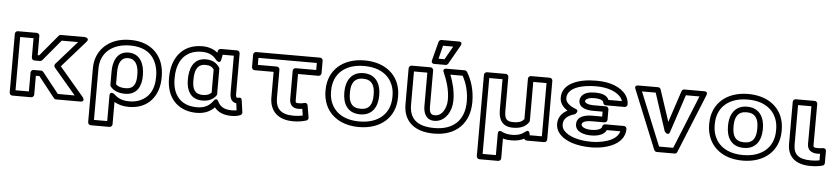

<svg xmlns="http://www.w3.org/2000/svg" viewBox="-53 -1147 7496 1717"><g transform="rotate(5 3695.5 -288.5)"><path d="M309 -220H240C225 -220 215 -206 215 -195V-25H95V-503H215V-330C215 -315 229 -305 240 -305H291C298 -305 305 -309 310 -314L468 -503H615L428 -291C420 -282 420 -267 428 -258L626 -25H475L328 -210C323 -216 317 -220 309 -220ZM297 -170 443 15C448 21 454 25 462 25H680C730 25 699 -16 699 -16L480 -274L689 -511C722 -548 670 -553 670 -553H456C449 -553 442 -550 437 -544L279 -355H265V-528C265 -539 255 -553 240 -553H70C59 -553 45 -543 45 -528V0C45 11 55 25 70 25H240C251 25 265 15 265 0V-170Z M1081 -513C1219 -513 1290 -450 1320 -364C1331 -333 1337 -298 1337 -260V-250C1337 -141 1294 -68 1212 -33C1185 -21 1153 -15 1117 -15C1049 -15 1011 -36 979 -67C979 -67 936 -99 936 -49V178H817V-282C817 -427 924 -513 1081 -513ZM1387 -250V-260C1387 -303 1381 -343 1368 -380C1331 -485 1237 -563 1081 -563C1034 -563 991 -557 952 -543C842 -504 767 -412 767 -282V203C767 214 777 228 792 228H961C972 228 986 218 986 203V2C1019 22 1063 35 1117 35C1294 35 1387 -90 1387 -250ZM1073 -449C963 -449 936 -345 936 -270V-148C936 -143 938 -137 941 -133C968 -97 1014 -79 1073 -79C1185 -79 1218 -167 1218 -250V-260C1218 -352 1181 -449 1073 -449ZM1073 -129C1028 -129 1002 -140 986 -157V-270C986 -342 1008 -399 1073 -399C1091 -399 1105 -395 1116 -389C1151 -369 1168 -324 1168 -260V-250C1168 -177 1147 -129 1073 -129Z M1726 -513C1795 -513 1831 -487 1860 -450C1860 -450 1896 -411 1905 -460L1913 -503H2013V-171C2013 -142 2018 -87 2072 -81L2080 -19C2067 -16 2055 -15 2035 -15C1965 -15 1930 -42 1911 -82C1911 -82 1895 -123 1868 -86C1838 -45 1799 -15 1725 -15C1605 -15 1542 -76 1517 -153C1508 -182 1503 -214 1503 -250V-260C1503 -376 1545 -458 1629 -495C1656 -507 1688 -513 1726 -513ZM1453 -260V-250C1453 -210 1459 -172 1470 -138C1501 -42 1585 35 1725 35C1797 35 1848 10 1885 -28C1916 12 1967 35 2035 35C2067 35 2092 32 2118 21C2127 17 2135 7 2133 -5L2118 -111C2114 -143 2090 -133 2084 -131H2080C2067 -131 2063 -136 2063 -171V-528C2063 -539 2053 -553 2038 -553H1892C1882 -553 1869 -545 1867 -533L1864 -517C1831 -544 1786 -563 1726 -563C1541 -563 1453 -427 1453 -260ZM1890 -387C1867 -422 1829 -449 1768 -449C1649 -449 1622 -343 1622 -260V-250C1622 -167 1655 -79 1767 -79C1826 -79 1867 -101 1891 -137C1894 -141 1895 -147 1895 -151C1895 -161 1894 -167 1894 -171V-373C1894 -378 1892 -384 1890 -387ZM1844 -365V-171C1844 -166 1845 -163 1845 -159C1831 -142 1809 -129 1767 -129C1693 -129 1672 -176 1672 -250V-260C1672 -340 1693 -399 1768 -399C1810 -399 1828 -386 1844 -365Z M2592 -15C2476 -15 2430 -65 2430 -162V-415C2430 -430 2416 -440 2405 -440H2234V-503H2758V-440H2574C2559 -440 2549 -426 2549 -415V-160C2549 -117 2572 -80 2627 -80C2642 -80 2655 -81 2664 -83L2674 -24C2649 -18 2625 -15 2592 -15ZM2592 35C2640 35 2675 28 2709 18C2720 15 2729 3 2727 -10L2709 -117C2705 -138 2688 -140 2678 -137C2658 -132 2652 -130 2627 -130C2600 -130 2599 -134 2599 -160V-390H2783C2794 -390 2808 -400 2808 -415V-528C2808 -539 2798 -553 2783 -553H2209C2198 -553 2184 -543 2184 -528V-415C2184 -404 2194 -390 2209 -390H2380V-162C2380 -39 2455 35 2592 35Z M3182 -513C3324 -513 3406 -451 3440 -367C3452 -338 3458 -305 3458 -269V-259C3458 -105 3349 -15 3183 -15C3041 -15 2959 -77 2925 -161C2913 -190 2907 -223 2907 -259V-269C2907 -423 3016 -513 3182 -513ZM3508 -259V-269C3508 -311 3501 -349 3487 -385C3445 -490 3340 -563 3182 -563C2988 -563 2857 -449 2857 -269V-259C2857 -217 2865 -179 2879 -143C2921 -38 3025 35 3183 35C3377 35 3508 -79 3508 -259ZM3339 -269C3339 -357 3299 -449 3182 -449C3066 -449 3026 -356 3026 -269V-259C3026 -169 3064 -79 3183 -79C3300 -79 3339 -170 3339 -259ZM3289 -269V-259C3289 -181 3264 -129 3183 -129C3101 -129 3076 -181 3076 -259V-269C3076 -345 3103 -399 3182 -399C3262 -399 3289 -346 3289 -269Z M3855 -15C3699 -15 3630 -80 3630 -204V-503H3750V-203C3750 -150 3769 -79 3849 -79C3907 -79 3944 -113 3966 -144C3990 -179 4004 -226 4004 -276C4004 -361 3983 -436 3957 -503H4067C4101 -441 4124 -367 4124 -276C4124 -111 4029 -15 3855 -15ZM4174 -276C4174 -382 4146 -470 4103 -541C4099 -547 4090 -553 4081 -553H3919C3876 -553 3896 -518 3896 -518C3928 -445 3954 -366 3954 -276C3954 -236 3942 -198 3925 -173C3909 -149 3886 -129 3849 -129C3811 -129 3800 -153 3800 -203V-528C3800 -539 3790 -553 3775 -553H3605C3594 -553 3580 -543 3580 -528V-204C3580 -51 3681 35 3855 35C4060 35 4174 -90 4174 -276ZM3869 -755H3960L3893 -636H3839ZM3850 -805C3840 -805 3829 -797 3826 -786L3782 -617C3774 -585 3804 -586 3807 -586H3907C3915 -586 3924 -591 3929 -599L4025 -768C4048 -809 4003 -805 4003 -805Z M4668 -52C4642 -30 4606 -15 4552 -15C4515 -15 4486 -22 4462 -34C4462 -34 4425 -58 4425 -12V178H4306V-503H4425V-226C4425 -147 4454 -79 4556 -79C4623 -79 4670 -101 4697 -142C4700 -146 4701 -152 4701 -156V-503H4820V-25H4710L4709 -36C4709 -36 4705 -83 4668 -52ZM4665 10C4669 18 4678 25 4688 25H4845C4856 25 4870 15 4870 0V-528C4870 -539 4860 -553 4845 -553H4676C4665 -553 4651 -543 4651 -528V-164C4635 -144 4608 -129 4556 -129C4487 -129 4475 -158 4475 -226V-528C4475 -539 4465 -553 4450 -553H4281C4270 -553 4256 -543 4256 -528V203C4256 214 4266 228 4281 228H4450C4461 228 4475 218 4475 203V25C4498 32 4524 35 4552 35C4597 35 4634 26 4665 10Z M5394 -131H5515C5506 -96 5479 -70 5444 -52C5401 -30 5336 -15 5266 -15C5147 -15 5053 -46 5013 -97C5001 -112 4996 -129 4996 -149C4996 -200 5035 -230 5098 -248C5098 -248 5140 -281 5099 -296C5047 -315 5008 -346 5008 -384C5008 -482 5144 -513 5266 -513C5375 -513 5456 -479 5492 -429C5498 -420 5503 -411 5506 -401H5385C5364 -451 5301 -456 5257 -456C5208 -456 5158 -445 5136 -406C5130 -396 5127 -385 5127 -373C5127 -305 5204 -292 5258 -292H5342V-248H5258C5198 -248 5115 -236 5115 -160C5115 -87 5202 -71 5257 -71C5315 -71 5373 -86 5394 -131ZM5258 -198H5367C5378 -198 5392 -208 5392 -223V-317C5392 -328 5382 -342 5367 -342H5258C5199 -342 5177 -359 5177 -373C5177 -375 5178 -377 5180 -381C5187 -394 5212 -406 5257 -406C5313 -406 5340 -390 5340 -376C5340 -365 5350 -351 5365 -351H5534C5545 -351 5559 -361 5559 -376C5559 -406 5549 -435 5532 -459C5482 -528 5384 -563 5266 -563C5222 -563 5183 -560 5146 -553C5057 -536 4958 -491 4958 -384C4958 -333 4991 -297 5028 -274C4983 -250 4946 -210 4946 -149C4946 -119 4955 -91 4974 -67C5030 4 5141 35 5266 35C5343 35 5415 19 5467 -8C5519 -34 5568 -82 5568 -156C5568 -167 5558 -181 5543 -181H5374C5363 -181 5349 -171 5349 -156C5349 -154 5348 -151 5346 -148C5335 -133 5305 -121 5257 -121C5198 -121 5165 -141 5165 -160C5165 -183 5191 -198 5258 -198Z M5959 -164 6071 -503H6193L5999 -25H5872L5677 -503H5800L5911 -164C5911 -164 5945 -120 5959 -164ZM5935 -252 5841 -536C5838 -545 5829 -553 5818 -553H5640C5599 -553 5617 -519 5617 -519L5832 9C5836 18 5845 25 5855 25H6016C6025 25 6035 19 6039 9L6254 -519C6269 -557 6230 -553 6230 -553H6053C6043 -553 6032 -547 6029 -536Z M6626 -513C6768 -513 6850 -451 6884 -367C6896 -338 6902 -305 6902 -269V-259C6902 -105 6793 -15 6627 -15C6485 -15 6403 -77 6369 -161C6357 -190 6351 -223 6351 -259V-269C6351 -423 6460 -513 6626 -513ZM6952 -259V-269C6952 -311 6945 -349 6931 -385C6889 -490 6784 -563 6626 -563C6432 -563 6301 -449 6301 -269V-259C6301 -217 6309 -179 6323 -143C6365 -38 6469 35 6627 35C6821 35 6952 -79 6952 -259ZM6783 -269C6783 -357 6743 -449 6626 -449C6510 -449 6470 -356 6470 -269V-259C6470 -169 6508 -79 6627 -79C6744 -79 6783 -170 6783 -259ZM6733 -269V-259C6733 -181 6708 -129 6627 -129C6545 -129 6520 -181 6520 -259V-269C6520 -345 6547 -399 6626 -399C6706 -399 6733 -346 6733 -269Z M7235 -20C7122 -20 7078 -62 7078 -150V-503H7198L7197 -165C7197 -111 7233 -85 7288 -85C7296 -85 7306 -85 7312 -86V-27C7289 -22 7266 -20 7235 -20ZM7235 30C7277 30 7311 26 7344 17C7355 14 7362 4 7362 -7V-114C7362 -136 7344 -140 7334 -139L7313 -136C7306 -135 7298 -135 7288 -135C7249 -135 7247 -140 7247 -165L7248 -528C7248 -542 7237 -553 7223 -553H7053C7042 -553 7028 -543 7028 -528V-150C7028 -33 7104 30 7235 30Z"/></g></svg>

Font: Asimov
Style: XWidOu
Weight: 500
Designer: Google
Version: Version 2.000980; 2014